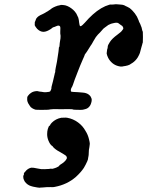

<svg xmlns="http://www.w3.org/2000/svg" viewBox="-20 -496 690 900"><path d="M267 56Q272 56 281 55.5Q290 55 295 56Q323 61 346 78Q368 94 381 118Q392 135 397 156Q401 172 401 178Q400 186 399 194Q396 206 396 222Q396 231 394.5 237.5Q393 244 393 245Q394 248 389 260Q382 276 373 291Q359 312 336 333Q295 369 237 380Q231 382 216 381Q196 381 190 382Q185 383 177 383Q169 383 166 384Q159 384 135 379Q123 376 117 373Q109 369 103 363Q96 357 93 349Q89 342 89 333Q89 328 90 326.5Q91 325 92 322Q93 319 92 319Q90 316 104 302Q115 292 127 290Q134 289 157 294Q173 298 188 297Q200 297 209 296Q218 295 219.5 294.5Q221 294 221 295Q221 296 227 295Q230 294 234 293L243 290Q243 290 250 286.5Q257 283 258 281L260 280H258Q257 280 258 279Q259 279 261 277Q286 262 292 249Q294 246 293.5 243Q293 240 292 238Q290 233 274 224Q246 209 236 200Q227 192 227.5 191Q228 190 223 187Q215 182 207 163Q201 148 201 133Q201 120 204 109Q209 94 211 94Q213 94 215 90.5Q217 87 217 86Q217 85 223 79Q241 61 267 56ZM540 -475Q554 -475 565 -470Q569 -467 575 -465Q590 -458 595 -452Q597 -450 602 -445Q612 -435 622 -418Q625 -412 630 -400Q631 -395 634.5 -389Q638 -383 639 -379Q645 -366 646 -357Q647 -351 648 -351Q649 -350 649.5 -346Q650 -342 650 -322Q650 -302 649.5 -299.5Q649 -297 649 -295L648 -293Q648 -294 646.5 -287Q645 -280 643 -275Q641 -270 639 -260Q636 -246 632 -239Q626 -226 620 -219Q609 -205 594 -197Q591 -195 588 -193Q580 -189 569 -187Q565 -186 559.5 -185.5Q554 -185 552 -184Q546 -183 535 -186Q519 -190 507 -200Q494 -211 487 -225Q482 -235 480 -245Q480 -250 480.5 -250.5Q481 -251 481.5 -258Q482 -265 483 -266Q485 -271 485 -277Q485 -284 495 -299Q505 -315 531 -334Q549 -347 553 -354Q555 -356 556 -358Q560 -362 556 -370Q553 -376 549 -377Q547 -378 542 -382Q535 -388 531 -389Q525 -390 519 -389Q517 -388 512 -387.5Q507 -387 503.5 -385.5Q500 -384 499 -384Q487 -380 477 -371Q476 -370 471.5 -367Q467 -364 464.5 -361.5Q462 -359 457 -353Q452 -347 449 -344Q446 -341 439 -334Q428 -322 422 -310Q421 -308 418 -303.5Q415 -299 413 -294.5Q411 -290 405 -282Q393 -263 390 -258Q388 -254 385 -250.5Q382 -247 378 -241Q374 -232 374.5 -231.5Q375 -231 368 -217Q356 -190 343 -156Q339 -145 336.5 -139Q334 -133 331 -125Q328 -117 326.5 -112Q325 -107 322 -99Q318 -88 316 -86Q314 -84 312 -75Q311 -68 315 -66Q319 -65 344 -64Q357 -63 368 -62Q370 -62 376 -61Q391 -58 399 -50Q404 -46 406 -41Q410 -34 410 -28Q410 -19 406 -9Q404 -3 400 2Q392 13 378 16Q374 17 373.5 17Q373 17 370 18Q367 19 355.5 19Q344 19 334 18.5Q324 18 325 18L318 16Q313 16 303.5 15.5Q294 15 290.5 15.5Q287 16 267.5 16Q248 16 243 15.5Q238 15 230.5 15.5Q223 16 219 16.5Q215 17 214 17Q210 19 178 19Q149 19 145.5 18Q142 17 142 16.5Q142 16 138 15Q131 12 124 6Q122 3 118 -2.5Q114 -8 111.5 -13Q109 -18 109 -20Q109 -21 108.5 -21Q108 -21 108 -23.5Q108 -26 107.5 -28Q107 -30 107.5 -34.5Q108 -39 108 -39Q106 -40 112 -48Q118 -56 126 -61Q136 -68 152 -69Q159 -69 159 -68Q159 -68 159.5 -68Q160 -68 162 -67.5Q164 -67 166.5 -66.5Q169 -66 173 -66Q180 -65 185 -64Q196 -63 205 -65Q210 -65 211 -65.5Q212 -66 213 -67Q217 -68 217 -71Q217 -72 219 -75Q222 -82 221 -85Q221 -86 222 -91Q227 -108 236 -148Q237 -155 238 -155L239 -160Q238 -161 241 -177Q245 -196 247 -207Q251 -232 254 -253Q255 -261 255.5 -266.5Q256 -272 256 -273Q256 -274 257 -275Q259 -275 260 -294Q261 -304 262 -307Q264 -314 264 -328Q263 -338 262.5 -339Q262 -340 262.5 -348Q263 -356 263 -362.5Q263 -369 262 -371Q258 -380 243 -373Q239 -371 236 -370Q226 -368 220 -361Q216 -358 208 -354Q193 -346 181 -347Q167 -348 154 -361Q150 -366 147 -370Q141 -379 143 -381Q143 -382 143 -388Q143 -394 144 -394.5Q145 -395 146.5 -400Q148 -405 148.5 -405.5Q149 -406 150 -409Q151 -411 155 -415Q159 -419 159.5 -419Q160 -419 161 -420Q166 -424 182 -431Q194 -437 196 -439Q198 -440 205 -444Q208 -446 209 -447Q210 -448 211.5 -448.5Q213 -449 214.5 -450.5Q216 -452 216.5 -452Q217 -452 218 -453Q222 -457 230 -461Q232 -462 233 -462.5Q234 -463 241 -466Q244 -467 245.5 -467.5Q247 -468 248 -468.5Q249 -469 249 -469Q249 -469 254 -470Q263 -472 263 -472Q264 -473 267 -473Q270 -473 275.5 -472.5Q281 -472 286 -471Q305 -466 323 -450Q331 -443 338 -432Q343 -423 347 -413Q350 -403 351 -390Q353 -377 354.5 -374.5Q356 -372 360.5 -374Q365 -376 378 -390Q396 -411 415 -428Q454 -463 493 -474Q500 -475 500 -475Q501 -474 512 -475Q518 -476 520.5 -476Q523 -476 526.5 -476Q530 -476 540 -475Z"/></svg>

Font: TT2020 Style E
Style: Italic
Weight: 400
Italic angle: -15°
Version: Version 0.2.000